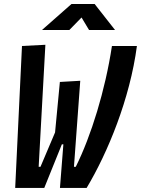

<svg xmlns="http://www.w3.org/2000/svg" viewBox="-20 -918 689 938"><path d="M272.9 0H403.3C507.3 -173.8 614.7 -435.5 648.9 -693.4H526.9C494.1 -476.6 425.3 -253.9 350.1 -103H341.3L372.1 -523.4L272.5 -517.6L249 -271L177.7 -103H168.9L201.7 -699.2L87.4 -693.4L54.2 0H196.3L282.2 -212.9H289.6ZM185.1 -771.5H318.8L378.4 -832.5L415 -771.5H542L442.4 -898.4H329.1Z"/></svg>

Font: Cascadia Mono PL SemiBold
Style: Italic
Weight: 600
Italic angle: -10°
Monospace: yes
Designer: Aaron Bell
Foundry: Saja Typeworks
Version: Version 2404.023